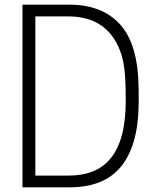

<svg xmlns="http://www.w3.org/2000/svg" viewBox="-20 -800 671 820"><path d="M277 0H76V-780H277Q417 -780 493.5 -695Q570 -610 572 -424Q573 -383 572 -344Q568 -174 495.5 -87Q423 0 277 0ZM271 -50Q331 -50 376.5 -68Q422 -86 453.5 -125Q485 -164 501 -224.5Q517 -285 517 -370Q517 -434 514 -477Q511 -520 501 -559Q450 -730 271 -730H131V-50Z"/></svg>

Font: Tanohe Sans Light
Style: Regular
Weight: 300
Designer: Village Type and Design LLC & Cristiano Sobral
Foundry: Cooper Hewitt Smithsonian Design Museum
Version: Version 1.00;September 29, 2021;FontCreator 13.0.0.2655 64-b